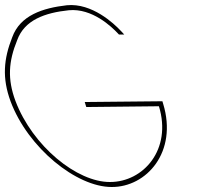

<svg xmlns="http://www.w3.org/2000/svg" viewBox="-116 -758 787 768"><path d="M237.6 -330H229.1L222.9 -350H231.4L533.6 -353L536.6 -343C595.6 -150 470 -9 330.3 -10C190 -10 -3.6 -166 -73.5 -352C-108.2 -446 -101.5 -522 -67.1 -609C-35.3 -697 55.3 -726 151.4 -737C252 -747 340.6 -663 365.9 -636L380.9 -620H359.7L355.9 -624C330.7 -651 252.5 -726 159.2 -717C63.6 -707 -18.4 -678 -47.4 -597C-81.7 -513 -87 -442 -54.1 -354C13.9 -174 191.9 -29 324.2 -30C457.6 -30 572.6 -160 519.7 -333Z"/></svg>

Font: Nordica Plus
Style: NordicaClassicUltLtCondOpObl
Weight: 300
Version: Version 1.01